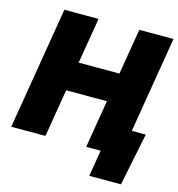

<svg xmlns="http://www.w3.org/2000/svg" viewBox="-129 -837 1022 1102"><g transform="rotate(15 382.0 -286.0)"><path d="M-3.4 0 117.2 -727.5H320.3L274.9 -455.6H517.1L562.5 -727.5H765.6L645 0H441.9L488.8 -283.7H246.6L199.7 0ZM502 156.2 527.8 0H481L506.8 -156.2H753.9L690.4 156.2Z"/></g></svg>

Font: Inter Display Black
Style: Italic
Weight: 900
Italic angle: -9.39999°
Designer: Rasmus Andersson
Foundry: rsms
Version: Version 4.000;git-a52131595